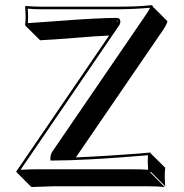

<svg xmlns="http://www.w3.org/2000/svg" viewBox="-20 -671 718 750"><path d="M440.4 -585.4Q439.9 -588.4 439.5 -589.4Q437 -590.8 435.1 -590.8ZM406.2 -532.2Q360.8 -530.3 271 -522.9Q185.5 -516.1 136.7 -513.7L80.1 -569.8L78.1 -573.2Q80.1 -589.4 80.1 -606Q80.1 -618.2 78.1 -645L80.1 -647.9Q104.5 -645 141.1 -645H444.8Q523.9 -645 570.8 -650.9Q574.2 -650.4 575.7 -649.4Q576.7 -647 577.1 -645L633.8 -588.4Q632.8 -574.7 603.5 -534.2L276.4 -56.2Q334.5 -58.6 407.2 -63.2Q480 -67.9 523.4 -71.3L566.9 -75.2L568.8 -71.8L625.5 -15.6Q623.5 0.5 623.5 17.6Q623.5 29.3 625.5 56.6L568.8 0L566.9 2.9L623.5 59.6Q598.1 56.6 552.7 56.6H298.8Q299.8 58.6 300.3 59.1L297.4 56.6H189.5L102.5 59.6L45.9 2.9L43 -1Q49.8 -9.8 60.5 -25.9Q66.4 -34.7 68.8 -38.1ZM187 -43.9H176.8V-54.2Q177.7 -68.4 183.6 -77.6L538.6 -596.7Q562 -629.9 565.9 -640.6Q505.9 -635.3 444.8 -634.8H141.1Q111.8 -634.8 88.4 -637.2Q89.8 -616.2 89.8 -606Q89.8 -594.7 88.9 -580.6Q133.8 -583.5 212.9 -589.4Q356 -600.6 435.1 -601.1Q450.2 -601.1 450.2 -585.4Q449.7 -578.6 446.3 -573.2L77.1 -32.2Q74.7 -29.3 69.3 -21Q63.5 -12.2 60.5 -7.8Q109.4 -10.3 132.8 -9.8H496.1Q536.1 -9.8 558.6 -7.8Q557.1 -28.8 557.1 -39.1Q557.1 -50.3 558.1 -64.5Q310.1 -43.9 187 -43.9Z"/></svg>

Font: Linux Biolinum Shadow O
Style: Regular
Weight: 400
Designer: Philipp H. Poll
Foundry: Philipp H. Poll
Version: Version 1.0.4